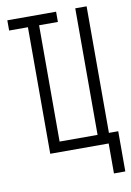

<svg xmlns="http://www.w3.org/2000/svg" viewBox="-97 -795 694 1016"><g transform="rotate(-10 250.0 -287.0)"><path d="M431 161V0H117V-680H16V-735H278V-680H177V-55H381V-735H442V-55H492V161Z"/></g></svg>

Font: Iosevka SS18 Light
Style: Regular
Weight: 300
Monospace: yes
Designer: Belleve Invis
Foundry: Belleve Invis
Version: Version 25.1.1; ttfautohint (v1.8.4)